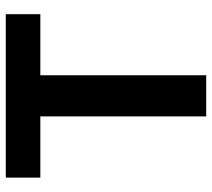

<svg xmlns="http://www.w3.org/2000/svg" viewBox="-56 -712 768 697"><g transform="rotate(-90 328.5 -364.0)"><path d="M31.7 -602.1V-727.5H625V-602.1H403.3V0H253.9V-602.1Z"/></g></svg>

Font: Inter 20pt
Style: Bold
Weight: 700
Version: Version 4.001;git-66647c0bb